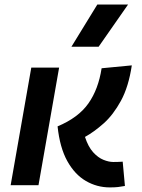

<svg xmlns="http://www.w3.org/2000/svg" viewBox="-20 -815 626 845"><path d="M463.4 9.8Q406.7 9.8 357.9 -18.6Q309.1 -46.9 276.1 -106.2Q243.2 -165.5 233.4 -258.8Q325.2 -297.4 369.1 -359.9Q413.1 -422.4 427.2 -514.6L560.1 -527.3Q545.9 -433.1 512.2 -371.3Q478.5 -309.6 436.3 -272Q394 -234.4 354 -212.4Q368.2 -168.9 389.9 -145Q411.6 -121.1 435.3 -111.6Q459 -102.1 478.5 -102.1Q494.1 -102.1 501.2 -102.5Q508.3 -103 520 -103.5L529.8 3.4Q514.6 6.3 499.8 8.1Q484.9 9.8 463.4 9.8ZM26.9 0 117.7 -517.6H240.2L149.4 0ZM294.4 -609.4 408.2 -794.9H543.5L414.1 -609.4Z"/></svg>

Font: Cascadia Code NF SemiBold
Style: Italic
Weight: 600
Italic angle: -10°
Monospace: yes
Designer: Aaron Bell
Foundry: Saja Typeworks
Version: Version 2404.023; ttfautohint (v1.8.4)